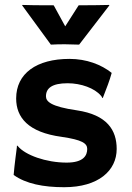

<svg xmlns="http://www.w3.org/2000/svg" viewBox="-20 -762 541 789"><path d="M36.1 -43C86.4 -6.8 158.2 7.3 243.7 7.3C384.8 7.3 459.5 -61 459.5 -149.9C459.5 -227.1 420.4 -290 295.9 -308.6C188 -324.2 168.9 -345.2 168.9 -366.2C168.9 -399.4 193.4 -419.9 257.8 -419.9C313.5 -419.9 368.7 -399.4 394.5 -369.1C394.5 -368.2 398.9 -364.7 398.9 -362.3C400.4 -360.4 400.9 -358.9 401.9 -358.9C402.3 -358.9 402.8 -359.4 403.8 -362.8C418.9 -402.3 429.7 -428.2 439 -462.4C396.5 -496.6 335.4 -520 265.6 -520C129.9 -520 46.4 -460 46.4 -357.4C46.4 -279.3 95.7 -218.3 232.9 -199.7C317.4 -187.5 338.4 -172.9 338.4 -149.9C338.4 -123.5 323.7 -93.8 253.9 -93.8C168.5 -93.8 83.5 -125 53.7 -161.1C49.3 -165.5 49.3 -165 49.3 -157.2C48.3 -148.9 39.1 -82 36.1 -43ZM189 -578.6C199.2 -579.6 233.9 -580.1 246.1 -580.1C256.3 -580.1 297.9 -579.1 305.2 -578.6L429.7 -740.2L427.7 -741.7C408.2 -741.2 350.6 -740.2 303.2 -740.2L248 -653.8L200.7 -740.2C141.1 -740.2 92.8 -740.7 72.3 -741.7L70.8 -740.2Z"/></svg>

Font: HammersmithOne
Style: Regular
Weight: 400
Designer: Nicole Fally
Foundry: Nicole Fally
Version: Version 1.003